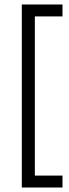

<svg xmlns="http://www.w3.org/2000/svg" viewBox="-20 -731 308 854"><path d="M77 103V-711H258V-658H135V50H258V103Z"/></svg>

Font: Bricolage Grotesque 10pt Condensed ExtraLight
Style: Regular
Weight: 200
Width: 3
Designer: Mathieu Triay
Foundry: Atelier Triay
Version: Version 1.000; ttfautohint (v1.8.4.7-5d5b);gftools[0.9.32]